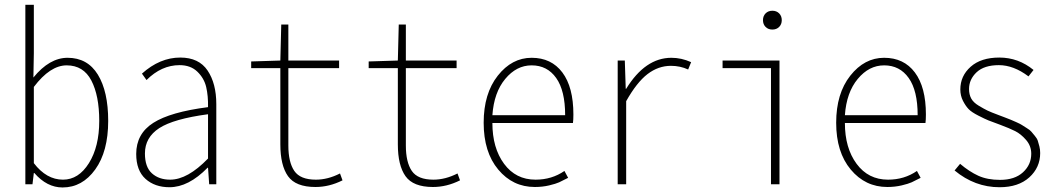

<svg xmlns="http://www.w3.org/2000/svg" viewBox="-20 -784 4515 817"><path d="M246.1 13.7Q179.7 13.7 126 -47.9H124L118.2 0H87.9V-763.7H124V-557.6L122.1 -454.1Q190.4 -538.1 267.6 -538.1Q352.5 -538.1 396.5 -466.3Q440.4 -394.5 440.4 -269.5Q440.4 -139.6 385.3 -63Q330.1 13.7 246.1 13.7ZM248 -19.5Q314.5 -19.5 358.4 -89.8Q402.3 -160.2 402.3 -269.5Q402.3 -377 368.7 -441.4Q335 -505.9 263.7 -505.9Q193.4 -505.9 124 -414.1V-89.8Q177.7 -19.5 248 -19.5Z M701.2 12.7Q638.7 12.7 599.1 -22.9Q559.6 -58.6 559.6 -128.9Q559.6 -214.8 632.3 -261.2Q705.1 -307.6 865.2 -328.1Q866.2 -376 857.4 -413.6Q848.6 -451.2 819.8 -479Q791 -506.8 744.1 -506.8Q667 -506.8 603.5 -443.4L584 -470.7Q660.2 -539.1 747.1 -539.1Q826.2 -539.1 863.3 -483.9Q900.4 -428.7 900.4 -340.8V0H870.1L865.2 -70.3H863.3Q782.2 12.7 701.2 12.7ZM704.1 -19.5Q778.3 -19.5 865.2 -109.4V-297.9Q718.8 -278.3 657.7 -238.8Q596.7 -199.2 596.7 -130.9Q596.7 -73.2 626.5 -46.4Q656.2 -19.5 704.1 -19.5Z M1322.3 11.7Q1238.3 11.7 1205.6 -34.2Q1172.9 -80.1 1172.9 -169.9V-494.1H1048.8V-522.5L1172.9 -526.4L1176.8 -679.7H1207V-526.4H1422.9V-494.1H1207V-165Q1207 -93.8 1232.4 -56.6Q1257.8 -19.5 1324.2 -19.5Q1375 -19.5 1426.8 -45.9L1437.5 -16.6Q1380.9 11.7 1322.3 11.7Z M1822.3 11.7Q1738.3 11.7 1705.6 -34.2Q1672.9 -80.1 1672.9 -169.9V-494.1H1548.8V-522.5L1672.9 -526.4L1676.8 -679.7H1707V-526.4H1922.9V-494.1H1707V-165Q1707 -93.8 1732.4 -56.6Q1757.8 -19.5 1824.2 -19.5Q1875 -19.5 1926.8 -45.9L1937.5 -16.6Q1880.9 11.7 1822.3 11.7Z M2255.9 11.7Q2162.1 11.7 2100.1 -62.5Q2038.1 -136.7 2038.1 -261.7Q2038.1 -385.7 2098.1 -461.9Q2158.2 -538.1 2242.2 -538.1Q2326.2 -538.1 2373 -475.6Q2419.9 -413.1 2419.9 -296.9Q2419.9 -273.4 2418 -260.7H2075.2Q2075.2 -154.3 2125 -86.9Q2174.8 -19.5 2258.8 -19.5Q2328.1 -19.5 2381.8 -56.6L2397.5 -27.3Q2373 -14.6 2359.4 -8.3Q2345.7 -2 2316.9 4.9Q2288.1 11.7 2255.9 11.7ZM2075.2 -293.9H2384.8Q2384.8 -398.4 2346.7 -452.1Q2308.6 -505.9 2242.2 -505.9Q2177.7 -505.9 2129.9 -448.2Q2082 -390.6 2075.2 -293.9Z M2608.4 0V-526.4H2638.7L2642.6 -406.2H2644.5Q2725.6 -538.1 2836.9 -538.1Q2879.9 -538.1 2920.9 -519.5L2908.2 -488.3Q2874 -503.9 2835 -503.9Q2781.2 -503.9 2735.4 -468.8Q2689.5 -433.6 2644.5 -353.5V0Z M3260.7 0V-494.1H3054.7V-526.4H3296.9V0ZM3295.4 -669.4Q3284.2 -658.2 3266.6 -658.2Q3249 -658.2 3237.8 -669.4Q3226.6 -680.7 3226.6 -698.2Q3226.6 -715.8 3237.8 -727.1Q3249 -738.3 3266.6 -738.3Q3284.2 -738.3 3295.4 -727.1Q3306.6 -715.8 3306.6 -698.2Q3306.6 -680.7 3295.4 -669.4Z M3755.9 11.7Q3662.1 11.7 3600.1 -62.5Q3538.1 -136.7 3538.1 -261.7Q3538.1 -385.7 3598.1 -461.9Q3658.2 -538.1 3742.2 -538.1Q3826.2 -538.1 3873 -475.6Q3919.9 -413.1 3919.9 -296.9Q3919.9 -273.4 3918 -260.7H3575.2Q3575.2 -154.3 3625 -86.9Q3674.8 -19.5 3758.8 -19.5Q3828.1 -19.5 3881.8 -56.6L3897.5 -27.3Q3873 -14.6 3859.4 -8.3Q3845.7 -2 3816.9 4.9Q3788.1 11.7 3755.9 11.7ZM3575.2 -293.9H3884.8Q3884.8 -398.4 3846.7 -452.1Q3808.6 -505.9 3742.2 -505.9Q3677.7 -505.9 3629.9 -448.2Q3582 -390.6 3575.2 -293.9Z M4233.4 12.7Q4127.9 12.7 4042 -58.6L4065.4 -86.9Q4104.5 -53.7 4143.1 -36.1Q4181.6 -18.6 4235.4 -18.6Q4297.9 -18.6 4333 -50.8Q4368.2 -83 4368.2 -129.9Q4368.2 -163.1 4346.2 -188.5Q4324.2 -213.9 4299.8 -226.1Q4275.4 -238.3 4236.3 -252.9Q4201.2 -265.6 4186.5 -271.5Q4171.9 -277.3 4143.1 -292Q4114.3 -306.6 4101.6 -319.8Q4088.9 -333 4077.6 -355Q4066.4 -377 4066.4 -403.3Q4066.4 -460.9 4110.4 -500Q4154.3 -539.1 4232.4 -539.1Q4313.5 -539.1 4377.9 -486.3L4356.4 -459Q4293 -506.8 4230.5 -506.8Q4168 -506.8 4135.7 -476.6Q4103.5 -446.3 4103.5 -405.3Q4103.5 -381.8 4112.8 -364.7Q4122.1 -347.7 4145 -334Q4168 -320.3 4182.1 -313.5Q4196.3 -306.6 4230.5 -293.9Q4233.4 -293 4254.9 -284.7Q4276.4 -276.4 4281.2 -274.4Q4286.1 -272.5 4304.7 -264.2Q4323.2 -255.9 4328.6 -252Q4334 -248 4348.6 -239.3Q4363.3 -230.5 4368.7 -223.6Q4374 -216.8 4383.3 -206.1Q4392.6 -195.3 4396 -185.1Q4399.4 -174.8 4402.8 -161.1Q4406.2 -147.5 4406.2 -132.8Q4406.2 -71.3 4359.9 -29.3Q4313.5 12.7 4233.4 12.7Z"/></svg>

Font: Gen Shin Gothic Monospace ExtraLight
Style: Regular
Weight: 200
Designer: [Source Han Sans]
Ryoko NISHIZUKA  (kana & ideographs); Paul D. Hunt (Latin, Greek & Cyrillic); Wenlong ZHANG  (bopomofo
Version: Version 1.002.20150607